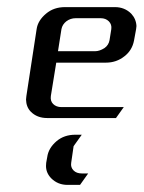

<svg xmlns="http://www.w3.org/2000/svg" viewBox="-20 -332 406 540"><path d="M53.2 -52.2Q53.2 -53.2 54.2 -62L83 -250Q86.4 -274.4 109.9 -293.9Q131.3 -312 163.1 -312H303.2Q330.6 -312 349.1 -293.5Q362.8 -278.8 363.8 -258.8Q363.8 -256.8 362.8 -250L356.9 -217.8Q351.6 -190.4 330.1 -173.8Q307.6 -155.8 277.8 -155.8H138.2L123 -62Q121.1 -47.9 129.4 -39.6Q138.2 -30.8 152.8 -30.8H328.1L306.2 0H112.8Q84 0 66.4 -18.1Q53.7 -31.2 53.2 -52.2ZM143.1 -188H248Q259.8 -188 273.9 -196.8Q285.6 -205.1 288.1 -219.2L293 -250Q294.9 -263.2 286.1 -272Q277.3 -280.8 263.2 -280.8H192.9Q178.2 -280.8 166.5 -272Q155.3 -263.2 152.8 -250ZM109.4 134.8Q109.4 128.9 109.9 126L112.8 109.9Q116.2 84.5 139.2 64.9Q160.6 46.9 191.9 46.9H210L187 79.1L180.2 126Q178.2 138.7 187 147.5Q195.3 155.8 210 155.8H228L205.1 188H169.9Q142.6 188 124 169.4Q109.4 154.3 109.4 134.8Z"/></svg>

Font: Hhenum
Style: Italic
Weight: 400
Designer: T. Christopher White
Version: Version 1.0